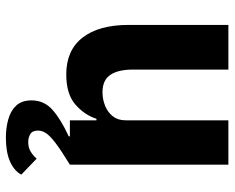

<svg xmlns="http://www.w3.org/2000/svg" viewBox="-90 -474 777 636"><g transform="rotate(90 298.0 -156.5)"><path d="M526 -525V0Q477 30 453 48.5Q429 67 421 80Q413 93 413 105Q413 124 424.5 131Q436 138 451 138Q469 138 482.5 130Q496 122 506 110L559 161Q546 185 515 198.5Q484 212 437 212Q404 212 375.5 204Q347 196 330 177.5Q313 159 313 127Q313 85 345 57Q377 29 432 4V0H379V-88H374Q361 -48 326.5 -18Q292 12 227 12Q147 12 105 -42Q63 -96 63 -195V-525H211V-208Q211 -160 228.5 -134Q246 -108 286 -108Q309 -108 330.5 -116.5Q352 -125 365.5 -142Q379 -159 379 -184V-525Z"/></g></svg>

Font: IBM Plex Sans
Style: Regular
Weight: 400
Designer: Mike Abbink, Paul van der Laan, Pieter van Rosmalen
Foundry: Bold Monday
Version: Version 3.201